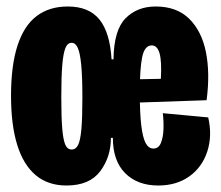

<svg xmlns="http://www.w3.org/2000/svg" viewBox="-20 -560 681 592"><path d="M14 -265Q14 -358 34 -419.5Q54 -481 93 -510.5Q132 -540 189 -540Q254 -540 286.5 -500Q319 -460 324 -377H330Q331 -467 367 -503.5Q403 -540 460 -540Q525 -540 563.5 -502Q602 -464 615 -399Q628 -334 617 -251L325 -241V-314L476 -317Q479 -371 472 -395.5Q465 -420 448 -420Q426 -420 418.5 -384.5Q411 -349 411 -275Q411 -212 415.5 -174Q420 -136 429 -119Q438 -102 453 -102Q469 -102 476 -119Q483 -136 484 -161Q485 -186 482 -211L622 -198Q635 -141 619 -92.5Q603 -44 563.5 -16Q524 12 468 12Q404 12 366 -26Q328 -64 328 -135H322Q322 -76 289 -32Q256 12 185 12Q128 12 90 -20Q52 -52 33 -113.5Q14 -175 14 -265ZM234 -259Q234 -323 230.5 -359.5Q227 -396 220 -412Q213 -428 201 -428Q188 -428 181.5 -411.5Q175 -395 172 -359Q169 -323 169 -260Q169 -197 172 -162.5Q175 -128 181.5 -113.5Q188 -99 201 -99Q214 -99 221 -113.5Q228 -128 231 -162.5Q234 -197 234 -259Z"/></svg>

Font: Bricolage Grotesque 96pt Condensed ExBd
Style: Regular
Weight: 800
Width: 3
Designer: Mathieu Triay
Foundry: Atelier Triay
Version: Version 1.001;Glyphs 3.2 (3207)